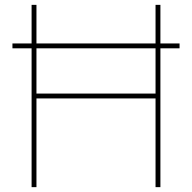

<svg xmlns="http://www.w3.org/2000/svg" viewBox="-20 -770 790 790"><path d="M718.8 -591.2V-571.2H640V0H620V-365H130V0H110V-571.2H31.2V-591.2H110V-750H130V-591.2H620V-750H640V-591.2ZM620 -385V-571.2H130V-385Z"/></svg>

Font: Now Thin
Style: Regular
Weight: 250
Designer: Alfredo Marco Pradil
Foundry: Alfredo Marco Pradil
Version: Version 1.002;PS 001.002;hotconv 1.0.88;makeotf.lib2.5.64775